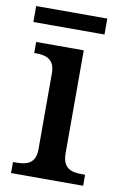

<svg xmlns="http://www.w3.org/2000/svg" viewBox="-80 -725 488 771"><g transform="rotate(10 164.5 -339.0)"><path d="M4 -613H294V-678H4ZM21 0H315V-45H302C258 -45 223 -55 223 -117V-536H29V-491H34C77 -491 113 -481 113 -423V-113C113 -55 77 -45 34 -45H21Z"/></g></svg>

Font: Noto Serif Myanmar Medium
Style: Regular
Weight: 500
Designer: Ben Mitchell and the Monotype Design Team
Foundry: Monotype Imaging Inc.
Version: Version 2.106